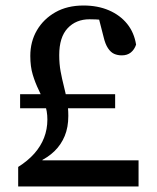

<svg xmlns="http://www.w3.org/2000/svg" viewBox="-20 -677 569 697"><path d="M53 -284V-335H398V-284ZM46 0V-71Q81 -93 104.5 -119.5Q128 -146 140 -177Q152 -208 152 -243Q152 -274 142.5 -299.5Q133 -325 120.5 -350.5Q108 -376 99 -405.5Q90 -435 90 -474Q90 -526 114 -567Q138 -608 181 -632.5Q224 -657 283 -657Q335 -657 375.5 -639.5Q416 -622 441.5 -590.5Q467 -559 474 -515Q468 -497 455 -486.5Q442 -476 422 -476Q407 -476 394.5 -481.5Q382 -487 372 -502Q362 -517 356 -543L336 -621L401 -596Q374 -603 350.5 -605Q327 -607 305 -607Q256 -607 225.5 -574.5Q195 -542 195 -477Q195 -445 200 -418Q205 -391 211.5 -365.5Q218 -340 223 -313.5Q228 -287 228 -256Q228 -215 215 -183.5Q202 -152 178 -128.5Q154 -105 117 -88L134 -118V-95H483V0Z"/></svg>

Font: Source Serif 4 Medium
Style: Regular
Weight: 500
Designer: Frank Grießhammer
Foundry: Adobe Systems Incorporated
Version: Version 4.004;hotconv 1.0.116;makeotfexe 2.5.65601